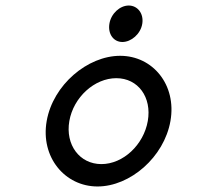

<svg xmlns="http://www.w3.org/2000/svg" viewBox="-20 -664 727 695"><path d="M423 -512C455 -512 489 -541 495 -578C501 -615 478 -644 446 -644C414 -644 382 -615 376 -578C370 -541 391 -512 423 -512ZM401 -381C480 -381 530 -312 515 -226C500 -140 426 -70 347 -70C268 -70 216 -140 231 -226C246 -312 322 -381 401 -381ZM333 11C451 11 574 -95 597 -226C620 -357 533 -462 415 -462C297 -462 172 -357 149 -226C126 -95 215 11 333 11Z"/></svg>

Font: Charger Monospace
Style: Regular
Weight: 400
Designer: Jasper
Foundry: Cannot Into Space Fonts
Version: Version 0.980